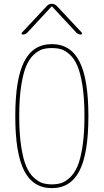

<svg xmlns="http://www.w3.org/2000/svg" viewBox="-20 -970 540 1000"><path d="M98.6 -790Q94.7 -790 92.8 -793.5Q90.8 -796.9 93.8 -799.8L224.6 -939.5Q235.4 -950.2 249.5 -950.2Q263.7 -950.2 275.4 -939.5L406.2 -799.8Q408.2 -796.9 406.7 -793.5Q405.3 -790 401.4 -790Q388.7 -790 377.9 -799.8L252 -935.5H250H248L122.1 -799.8Q111.3 -790 98.6 -790ZM298.8 -713.4Q277.3 -719.7 250 -719.7Q222.7 -719.7 201.2 -713.4Q179.7 -707 156.2 -685.5Q132.8 -664.1 116.7 -626.5Q100.6 -588.9 90.3 -522.5Q80.1 -456.1 80.1 -365.2Q80.1 -274.4 90.3 -207.5Q100.6 -140.6 116.7 -103.5Q132.8 -66.4 156.2 -44.9Q179.7 -23.4 201.2 -16.6Q222.7 -9.8 250 -9.8Q277.3 -9.8 298.8 -16.6Q320.3 -23.4 343.8 -44.9Q367.2 -66.4 383.3 -103.5Q399.4 -140.6 409.7 -207.5Q419.9 -274.4 419.9 -365.2Q419.9 -456.1 409.7 -522.5Q399.4 -588.9 383.3 -626.5Q367.2 -664.1 343.8 -685.5Q320.3 -707 298.8 -713.4ZM394 -80.6Q347.7 9.8 250 9.8Q152.3 9.8 106 -80.6Q59.6 -170.9 59.6 -364.7Q59.6 -558.6 106 -649.4Q152.3 -740.2 250 -740.2Q347.7 -740.2 394 -649.4Q440.4 -558.6 440.4 -364.7Q440.4 -170.9 394 -80.6Z"/></svg>

Font: Rounded-X Mgen+ 2m thin
Style: Regular
Weight: 100
Designer: [Source Han Sans]
Ryoko NISHIZUKA  (kana & ideographs); Paul D. Hunt (Latin, Greek & Cyrillic); Wenlong ZHANG  (bopomofo
Version: Version 1.059.20150602